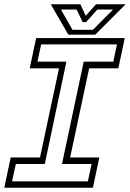

<svg xmlns="http://www.w3.org/2000/svg" viewBox="-37 -878 608 898"><path d="M-17 0 13 -141.5H150L239 -558.5H102L132 -700H546.5L516.5 -558.5H380L291 -141.5H427.5L397.5 0ZM19.5 -30H374L391.5 -111H253L354.5 -589.5H493L510 -670.5H155.5L138 -589.5H273.5L172.5 -111H37ZM282.5 -716 200.5 -858H339L364 -804L412 -858H550.5L408.5 -716ZM302 -738.5H397.5L492 -833.5H418.5L365.5 -774.5H349.5L321.5 -833.5H248Z"/></svg>

Font: Tourney Thin Light
Style: Italic
Weight: 300
Italic angle: -12°
Version: Version 1.015